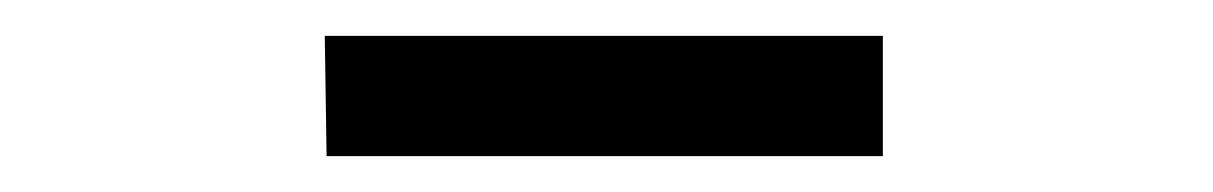

<svg xmlns="http://www.w3.org/2000/svg" viewBox="-20 -766 676 107"><path d="M162 -679H472V-746H161Z"/></svg>

Font: GenEiGothic-pro-Regular
Style: Regular
Weight: 400
Designer: Ryoko NISHIZUKA (kana & ideographs); Paul D. Hunt (Latin, Greek & Cyrillic); Wenlong ZHANG (bopomofo); Sandoll Communica
Foundry: Adobe Systems Incorporated; o_tamon
Version: Version 1.000.140830